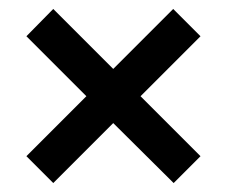

<svg xmlns="http://www.w3.org/2000/svg" viewBox="-20 -585 507 429"><path d="M39 -236 173 -370 39 -504 99 -565 233 -431 367 -565 428 -504 294 -370 428 -236 368 -176 233 -310 99 -176Z"/></svg>

Font: Encode Sans Compressed
Style: SemiBold
Weight: 600
Designer: Pablo Impallari, Andres Torresi
Foundry: Pablo Impallari, Andres Torresi
Version: Version 1.000; ttfautohint (v1.00) -l 8 -r 50 -G 200 -x 14 -